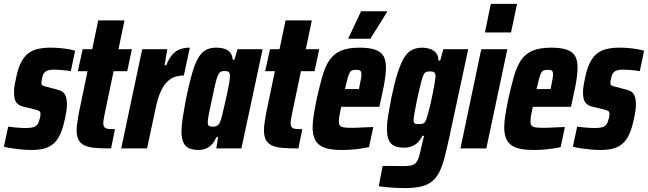

<svg xmlns="http://www.w3.org/2000/svg" viewBox="-40 -763 3331 987"><path d="M122 8Q98 8 71.5 5.5Q45 3 21 -0.5Q-3 -4 -20 -9L2 -112Q12 -111 23.5 -109.5Q35 -108 47.5 -107Q60 -106 71.5 -105.5Q83 -105 93 -105Q111 -105 124.5 -107.5Q138 -110 147 -117.5Q156 -125 160 -139Q163 -147 165.5 -156.5Q168 -166 168 -178Q168 -189 161.5 -192.5Q155 -196 141 -200L75 -216Q54 -222 43 -237.5Q32 -253 32 -288Q32 -308 36 -329.5Q40 -351 44 -369Q54 -415 69.5 -444.5Q85 -474 107 -490Q129 -506 157.5 -512Q186 -518 221 -518Q242 -518 265.5 -516Q289 -514 310.5 -510.5Q332 -507 346 -502L324 -397Q310 -400 293.5 -401.5Q277 -403 262.5 -404Q248 -405 237 -405Q221 -405 209.5 -402Q198 -399 190.5 -392Q183 -385 179 -372Q178 -365 175.5 -356Q173 -347 173 -336Q173 -327 178 -324Q183 -321 195 -318L248 -304Q262 -301 275 -295Q288 -289 296 -273Q304 -257 304 -223Q304 -210 301 -190Q298 -170 293 -149Q283 -101 268.5 -70.5Q254 -40 233.5 -23Q213 -6 185.5 1Q158 8 122 8Z M531 0Q481 0 447 -3Q413 -6 392.5 -16.5Q372 -27 363 -45.5Q354 -64 354 -94Q354 -109 356.5 -127Q359 -145 362.5 -166.5Q366 -188 372 -214L410 -397H360L385 -510H434L465 -658H600L569 -510H638L614 -397H544L499 -182Q497 -170 495 -161Q493 -152 492 -144Q491 -136 491 -130Q491 -116 497 -109Q503 -102 516 -100.5Q529 -99 551 -99Z M583 0 691 -510H820L806 -428H815Q829 -464 847 -483.5Q865 -503 887 -510.5Q909 -518 936 -518L905 -375Q879 -375 857 -367Q835 -359 817 -340Q799 -321 785 -289.5Q771 -258 761 -211L716 0Z M983 8Q952 8 932 -1Q912 -10 902.5 -31Q893 -52 893 -89Q893 -118 899.5 -159Q906 -200 916 -255Q932 -330 946 -380.5Q960 -431 977 -461.5Q994 -492 1016.5 -505Q1039 -518 1071 -518Q1099 -518 1117 -511Q1135 -504 1145 -490.5Q1155 -477 1156 -456H1165L1181 -510H1310L1201 0H1072L1081 -58H1072Q1062 -33 1047 -18.5Q1032 -4 1015.5 2Q999 8 983 8ZM1054 -112Q1064 -112 1071.5 -114.5Q1079 -117 1085 -125Q1091 -133 1096 -148Q1099 -159 1104.5 -181.5Q1110 -204 1116.5 -232.5Q1123 -261 1129 -289Q1135 -317 1138.5 -339Q1142 -361 1142 -371Q1142 -388 1135.5 -393Q1129 -398 1115 -398Q1103 -398 1095.5 -394.5Q1088 -391 1081.5 -378.5Q1075 -366 1068 -336.5Q1061 -307 1050 -255Q1039 -204 1033.5 -176Q1028 -148 1028 -134Q1028 -124 1030.5 -119.5Q1033 -115 1039.5 -113.5Q1046 -112 1054 -112Z M1494 0Q1444 0 1410 -3Q1376 -6 1355.5 -16.5Q1335 -27 1326 -45.5Q1317 -64 1317 -94Q1317 -109 1319.5 -127Q1322 -145 1325.5 -166.5Q1329 -188 1335 -214L1373 -397H1323L1348 -510H1397L1428 -658H1563L1532 -510H1601L1577 -397H1507L1462 -182Q1460 -170 1458 -161Q1456 -152 1455 -144Q1454 -136 1454 -130Q1454 -116 1460 -109Q1466 -102 1479 -100.5Q1492 -99 1514 -99Z M1717 8Q1659 8 1626.5 -4.5Q1594 -17 1580.5 -43Q1567 -69 1567 -107Q1567 -136 1573 -173Q1579 -210 1588 -254Q1603 -321 1617 -370.5Q1631 -420 1653 -453Q1675 -486 1712 -502Q1749 -518 1808 -518Q1860 -518 1890 -507Q1920 -496 1932 -474Q1944 -452 1944 -415Q1944 -396 1941 -371.5Q1938 -347 1932.5 -318Q1927 -289 1919 -254L1910 -214H1714Q1708 -188 1705 -169.5Q1702 -151 1702 -139Q1702 -124 1708 -117Q1714 -110 1728.5 -108Q1743 -106 1766 -106Q1778 -106 1797 -106.5Q1816 -107 1838.5 -108.5Q1861 -110 1879 -110L1857 -7Q1841 -3 1817.5 0.5Q1794 4 1768 6Q1742 8 1717 8ZM1733 -305H1805L1808 -319Q1813 -343 1815.5 -357.5Q1818 -372 1818 -381Q1818 -391 1815 -396Q1812 -401 1806 -402.5Q1800 -404 1790 -404Q1779 -404 1771 -401.5Q1763 -399 1757.5 -389Q1752 -379 1746.5 -359.5Q1741 -340 1733 -305ZM1751 -564 1752 -569 1816 -705H1950L1949 -700L1864 -564Z M2038 204Q2014 204 1989.5 202.5Q1965 201 1943.5 199Q1922 197 1907 194L1927 90Q1948 90 1965 90Q1982 90 1998 90.5Q2014 91 2029 91Q2057 91 2073 87.5Q2089 84 2098.5 73.5Q2108 63 2114.5 40.5Q2121 18 2129 -20Q2132 -34 2135.5 -46.5Q2139 -59 2140 -65H2131Q2122 -45 2108 -31Q2094 -17 2076 -10.5Q2058 -4 2037 -4Q2005 -4 1986 -13.5Q1967 -23 1958 -44.5Q1949 -66 1949 -102Q1949 -131 1955.5 -170Q1962 -209 1972 -261Q1988 -338 2004 -388Q2020 -438 2037.5 -466.5Q2055 -495 2078 -506.5Q2101 -518 2132 -518Q2151 -518 2169.5 -512Q2188 -506 2201 -491.5Q2214 -477 2214 -452H2223L2239 -510H2367L2270 -59Q2257 1 2245.5 45.5Q2234 90 2219 120.5Q2204 151 2181 169.5Q2158 188 2123.5 196Q2089 204 2038 204ZM2113 -125Q2123 -125 2130.5 -126.5Q2138 -128 2143.5 -134.5Q2149 -141 2153 -154Q2156 -163 2162 -184.5Q2168 -206 2174 -233Q2180 -260 2185.5 -287.5Q2191 -315 2194.5 -337Q2198 -359 2199 -369Q2199 -386 2192 -391Q2185 -396 2171 -396Q2158 -396 2150.5 -393Q2143 -390 2137 -377.5Q2131 -365 2124 -337.5Q2117 -310 2106 -261Q2097 -218 2091.5 -186.5Q2086 -155 2086 -146Q2086 -136 2089 -131.5Q2092 -127 2098 -126Q2104 -125 2113 -125Z M2453 -596 2483 -743H2618L2587 -596ZM2327 0 2434 -510H2568L2460 0Z M2702 8Q2644 8 2611.5 -4.5Q2579 -17 2565.5 -43Q2552 -69 2552 -107Q2552 -136 2558 -173Q2564 -210 2573 -254Q2588 -321 2602 -370.5Q2616 -420 2638 -453Q2660 -486 2697 -502Q2734 -518 2793 -518Q2845 -518 2875 -507Q2905 -496 2917 -474Q2929 -452 2929 -415Q2929 -396 2926 -371.5Q2923 -347 2917.5 -318Q2912 -289 2904 -254L2895 -214H2699Q2693 -188 2690 -169.5Q2687 -151 2687 -139Q2687 -124 2693 -117Q2699 -110 2713.5 -108Q2728 -106 2751 -106Q2763 -106 2782 -106.5Q2801 -107 2823.5 -108.5Q2846 -110 2864 -110L2842 -7Q2826 -3 2802.5 0.5Q2779 4 2753 6Q2727 8 2702 8ZM2718 -305H2790L2793 -319Q2798 -343 2800.5 -357.5Q2803 -372 2803 -381Q2803 -391 2800 -396Q2797 -401 2791 -402.5Q2785 -404 2775 -404Q2764 -404 2756 -401.5Q2748 -399 2742.5 -389Q2737 -379 2731.5 -359.5Q2726 -340 2718 -305Z M3047 8Q3023 8 2996.5 5.5Q2970 3 2946 -0.5Q2922 -4 2905 -9L2927 -112Q2937 -111 2948.5 -109.5Q2960 -108 2972.5 -107Q2985 -106 2996.5 -105.5Q3008 -105 3018 -105Q3036 -105 3049.5 -107.5Q3063 -110 3072 -117.5Q3081 -125 3085 -139Q3088 -147 3090.5 -156.5Q3093 -166 3093 -178Q3093 -189 3086.5 -192.5Q3080 -196 3066 -200L3000 -216Q2979 -222 2968 -237.5Q2957 -253 2957 -288Q2957 -308 2961 -329.5Q2965 -351 2969 -369Q2979 -415 2994.5 -444.5Q3010 -474 3032 -490Q3054 -506 3082.5 -512Q3111 -518 3146 -518Q3167 -518 3190.5 -516Q3214 -514 3235.5 -510.5Q3257 -507 3271 -502L3249 -397Q3235 -400 3218.5 -401.5Q3202 -403 3187.5 -404Q3173 -405 3162 -405Q3146 -405 3134.5 -402Q3123 -399 3115.5 -392Q3108 -385 3104 -372Q3103 -365 3100.5 -356Q3098 -347 3098 -336Q3098 -327 3103 -324Q3108 -321 3120 -318L3173 -304Q3187 -301 3200 -295Q3213 -289 3221 -273Q3229 -257 3229 -223Q3229 -210 3226 -190Q3223 -170 3218 -149Q3208 -101 3193.5 -70.5Q3179 -40 3158.5 -23Q3138 -6 3110.5 1Q3083 8 3047 8Z"/></svg>

Font: Saira Condensed ExtraBold
Style: Italic
Weight: 800
Width: 3
Italic angle: -12°
Designer: Hector Gatti with collaboration of the Omnibus-Type team
Foundry: Omnibus-Type
Version: Version 1.101